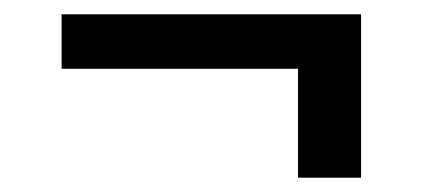

<svg xmlns="http://www.w3.org/2000/svg" viewBox="-20 -386 590 268"><path d="M484 -366V-138H396V-290H66V-366Z"/></svg>

Font: Amiko
Style: Regular
Weight: 400
Designer: Pablo Impallari, Rodrigo Fuenzalida, Andres Torresi
Foundry: Impallari Type
Version: Version 1.001; ttfautohint (v1.3)